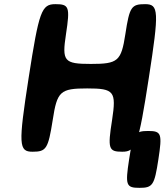

<svg xmlns="http://www.w3.org/2000/svg" viewBox="-20 -731 793 925"><path d="M697 -356C747 -678 745 -711 679 -711C613 -711 604 -698 584 -567C564 -436 548 -423 418 -423C288 -423 278 -436 298 -567C318 -698 313 -711 247 -711C180 -711 168 -678 118 -356C68 -33 70 0 137 0C203 0 212 -14 234 -153C255 -291 270 -305 400 -305C530 -305 541 -291 520 -153C498 -14 503 0 569 0C635 0 647 -33 697 -356ZM743 37C762 -87 758 -100 694 -100C629 -100 621 -87 602 37C583 161 587 174 652 174C716 174 724 161 743 37Z"/></svg>

Font: Asimov Print
Style: AIt
Weight: 500
Designer: Google
Version: Version 2.000980: 2014